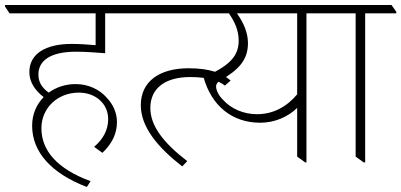

<svg xmlns="http://www.w3.org/2000/svg" viewBox="-47 -642 1599 765"><path d="M299 103 314 80C179 30 118 -43 118 -131C118 -212 183 -273 267 -273C333 -273 384 -230 384 -167C384 -125 364 -87 328 -57L361 -33C400 -70 419 -110 419 -156C419 -193 403 -227 378 -253C350 -285 306 -307 254 -307C213 -307 176 -294 147 -273C119 -293 106 -316 106 -345C106 -400 153 -436 256 -436C292 -436 332 -433 372 -430V-589H483V-595L465 -622H-27V-616L-9 -589H334V-462C299 -465 269 -467 238 -467C135 -467 70 -428 70 -355C70 -317 90 -284 127 -255C98 -226 81 -186 81 -141C81 -36 158 49 299 103Z M447 -589H781V-595L762 -622H429V-616ZM679 21 699 0C603 -74 552 -141 552 -212C552 -293 615 -335 710 -335C780 -335 825 -321 849 -301L872 -321C838 -351 789 -370 704 -370C589 -370 514 -318 514 -223C514 -137 579 -57 679 21Z M990 -153C1047 -153 1100 -176 1137 -212V-18L1169 5H1174V-589H1298V-595L1279 -622H692V-616L710 -589H865C888 -555 904 -522 904 -480C904 -414 861 -377 764 -334C796 -220 878 -153 990 -153ZM841 -245C823 -263 814 -283 814 -298C814 -308 821 -316 832 -322C900 -362 941 -400 941 -470C941 -511 924 -551 897 -589H1137V-266C1094 -215 1040 -187 977 -187C924 -187 874 -208 841 -245Z M1402 5H1408V-589H1532V-595L1513 -622H1244V-616L1262 -589H1370V-18Z"/></svg>

Font: Noto Serif Devanagari ExtraLight
Style: Regular
Weight: 200
Designer: Universal Thirst, Indian Type Foundry and the Monotype Design Team
Foundry: Monotype Imaging Inc.
Version: Version 2.004